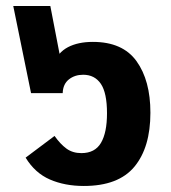

<svg xmlns="http://www.w3.org/2000/svg" viewBox="-20 -604 566 637"><path d="M258 13Q195 13 145.5 -8.5Q96 -30 65 -81L161 -153Q180 -126 200.5 -111Q221 -96 250 -96Q295 -96 315 -130Q335 -164 335 -228Q335 -296 314.5 -326Q294 -356 256 -356Q228 -356 208.5 -340.5Q189 -325 188 -295H83L24 -584H147L184 -392H158Q172 -430 205.5 -447.5Q239 -465 288 -465Q387 -465 433 -401Q479 -337 479 -230Q479 -115 426 -51Q373 13 258 13Z"/></svg>

Font: Farlight84_Sys_V01
Style: Bold
Weight: 700
Designer: Monotype Design Team, Nadine Chahine and Nizar Qandah
Foundry: Monotype Imaging Inc.
Version: Version 2.004;October 31, 2024;FontCreator 14.0.0.2814 64-bi